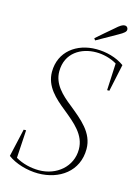

<svg xmlns="http://www.w3.org/2000/svg" viewBox="-128 -913 712 996"><g transform="rotate(15 228.0 -415.0)"><path d="M14 -36C55 -5 120 14 178 14C292 14 389 -53 389 -173C389 -261 318 -315 252 -369C197 -412 148 -459 148 -526C148 -626 228 -671 308 -671C346 -671 386 -661 420 -641L413 -496H425L456 -642C413 -673 357 -687 305 -687C199 -687 112 -623 112 -514C112 -436 169 -385 228 -338C289 -288 351 -239 351 -161C351 -68 273 -3 178 -3C135 -3 89 -14 52 -36L61 -186H48ZM279 -739 286 -729C322 -749 358 -770 394 -790C423 -806 433 -815 433 -826C433 -835 427 -844 415 -844C404 -844 391 -837 366 -814C337 -790 308 -764 279 -739Z"/></g></svg>

Font: Source Serif 4 Display Light
Style: Italic
Weight: 300
Italic angle: -12°
Designer: Frank Grießhammer
Foundry: Adobe Systems Incorporated
Version: Version 4.004;hotconv 1.0.117;makeotfexe 2.5.65602